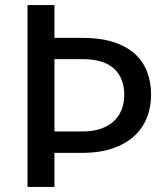

<svg xmlns="http://www.w3.org/2000/svg" viewBox="-20 -738 642 758"><path d="M306 -219Q346.5 -219 377.2 -229.5Q408 -240 428.8 -259Q449.5 -278 460 -304.8Q470.5 -331.5 470.5 -364Q470.5 -430 429.8 -467.2Q389 -504.5 306 -504.5H195V-219ZM306 -588.5Q375 -588.5 426 -572.5Q477 -556.5 510.5 -527Q544 -497.5 560.2 -456Q576.5 -414.5 576.5 -364Q576.5 -313.5 559 -271.2Q541.5 -229 507.5 -198.8Q473.5 -168.5 422.8 -151.5Q372 -134.5 306 -134.5H195V0H88.5V-718H195V-588.5Z"/></svg>

Font: LatoLatin Medium
Style: Regular
Weight: 500
Designer: Lukasz Dziedzic with Adam Twardoch and Botio Nikoltchev
Foundry: tyPoland Lukasz Dziedzic
Version: Version 2.015; 2015-08-06; http://www.latofonts.com/